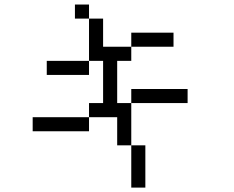

<svg xmlns="http://www.w3.org/2000/svg" viewBox="-20 -770 1040 852"><path d="M812.5 -312.5V-375H562.5V-312.5H500V-500H562.5V-562.5H437.5Q437.5 -562.5 437.5 -687.5H375V-500H187.5V-437.5H375V-500H437.5V-312.5H375V-250H125V-187.5H375V-250H500Q500 -250 500 -125H562.5V62.5H625V-125H562.5V-312.5ZM750 -562.5V-625H562.5V-562.5ZM375 -687.5V-750H312.5V-687.5Z"/></svg>

Font: Unifont
Style: Regular
Weight: 500
Version: Version 13.0.05